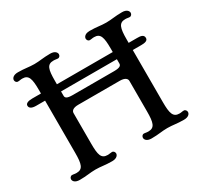

<svg xmlns="http://www.w3.org/2000/svg" viewBox="-158 -982 1262 1201"><g transform="rotate(-30 473.0 -381.5)"><path d="M50.8 -22.9C50.8 -11.2 61 7.3 97.2 7.3C148.4 7.3 173.3 0 213.4 0C254.4 0 277.8 7.3 330.6 7.3C365.7 7.3 376.5 -11.2 376.5 -22.9C376.5 -32.2 369.6 -43.5 357.4 -43.5C344.7 -43.5 339.8 -40.5 326.2 -40.5C279.8 -40.5 271.5 -72.8 271.5 -153.8V-374C271.5 -391.1 286.1 -404.8 323.2 -404.8H623C659.2 -404.8 674.8 -391.1 674.8 -374V-153.8C674.8 -72.8 665.5 -40.5 620.1 -40.5C603 -40.5 600.1 -43.5 587.9 -43.5C576.7 -43.5 569.8 -32.2 569.8 -22.9C569.8 -11.2 580.1 7.3 615.2 7.3C668.5 7.3 690.9 0 732.4 0C772.9 0 797.4 7.3 849.1 7.3C884.8 7.3 895 -11.2 895 -22.9C895 -32.2 887.7 -43.5 876.5 -43.5C862.8 -43.5 858.4 -40.5 844.7 -40.5C798.8 -40.5 789.6 -73.7 789.6 -153.8V-530.8H851.1C874.5 -530.8 898.9 -534.2 898.9 -555.2C898.9 -581.1 872.6 -582.5 850.6 -582.5H789.6V-607.9C789.6 -688.5 798.8 -721.7 844.7 -721.7C861.3 -721.7 864.3 -718.8 876.5 -718.8C887.7 -718.8 895 -729.5 895 -739.3C895 -750.5 884.8 -769.5 849.1 -769.5C797.4 -769.5 772.9 -762.2 732.4 -762.2C690.9 -762.2 668.5 -769.5 615.2 -769.5C580.1 -769.5 569.8 -750.5 569.8 -739.3C569.8 -729.5 576.7 -718.8 587.9 -718.8C601.6 -718.8 605.5 -721.7 620.1 -721.7C665.5 -721.7 674.8 -689.5 674.8 -607.9V-582.5H271.5V-607.9C271.5 -689.5 279.8 -721.7 326.2 -721.7C342.8 -721.7 346.7 -718.8 357.4 -718.8C369.6 -718.8 376.5 -729.5 376.5 -739.3C376.5 -750.5 365.7 -769.5 330.6 -769.5C277.8 -769.5 254.4 -762.2 213.4 -762.2C173.3 -762.2 148.4 -769.5 97.2 -769.5C61 -769.5 50.8 -750.5 50.8 -739.3C50.8 -729.5 57.6 -718.8 69.3 -718.8C83 -718.8 86.9 -721.7 101.6 -721.7C147 -721.7 156.2 -689 156.2 -607.9V-582.5H92.8C62.5 -582.5 44.4 -574.2 44.4 -558.6C44.4 -539.6 62.5 -530.8 91.3 -530.8H156.2V-153.8C156.2 -73.2 147 -40.5 101.6 -40.5C84.5 -40.5 81.5 -43.5 69.3 -43.5C57.6 -43.5 50.8 -32.2 50.8 -22.9ZM271.5 -499.5V-530.8H674.8V-499.5C674.8 -483.9 662.6 -474.6 623 -474.6H323.2C282.2 -474.6 271.5 -483.9 271.5 -499.5Z"/></g></svg>

Font: Stoke
Style: Regular
Weight: 400
Designer: Nicole Fally
Foundry: Nicole Fally
Version: Version 1.002